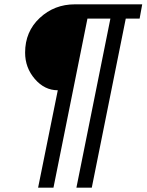

<svg xmlns="http://www.w3.org/2000/svg" viewBox="-20 -718 677 887"><path d="M156 149 247 -301Q186 -301 141 -353Q96 -405 96 -475Q96 -572 163.5 -635Q231 -698 326 -698H637L625 -632H561L404 149H333L490 -632H384L227 149Z"/></svg>

Font: Aneliza
Style: Italic
Weight: 400
Italic angle: -11.31°
Designer: Mike Abbink, Paul van der Laan, Pieter van Rosmalen
Foundry: Bold Monday
Version: Version 3.0